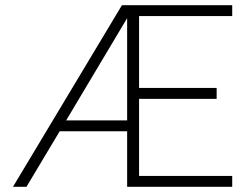

<svg xmlns="http://www.w3.org/2000/svg" viewBox="-20 -720 970 740"><path d="M450 -700H875V-658H516V-381H815V-339H516V-42H875V0H470V-214H210L82 0H30ZM470 -256V-650L235 -256Z"/></svg>

Font: PT Root UI Light
Style: Regular
Weight: 300
Designer: Vitaly Kuzmin
Foundry: ParaType Ltd.
Version: Version 2.000G